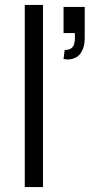

<svg xmlns="http://www.w3.org/2000/svg" viewBox="-20 -755 372 775"><path d="M80 0V-735H153.5V0ZM241 -553.5Q243 -553.5 245 -553.5Q258.5 -553.5 267.2 -559.8Q276 -566 279.2 -577.2Q282.5 -588.5 282.5 -604.5Q282.5 -606.5 282.5 -609Q282 -612.5 282 -615.5Q282 -618.5 282 -621.5H236.5V-727H322V-601.5Q322 -571 311.5 -550.2Q301 -529.5 285 -522.2Q269 -515 254.5 -515Q246 -515 236.5 -517Z"/></svg>

Font: Vela Sans
Style: Regular
Weight: 400
Designer: Principal design: Mikhail Sharanda - project Manrope.
Design modification: Ravid Balaliev
Foundry: Mikhail Sharanda
Version: Version 1.001